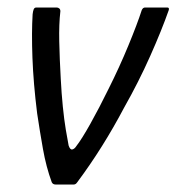

<svg xmlns="http://www.w3.org/2000/svg" viewBox="-20 -492 470 512"><path d="M128 0Q121 0 118 -6Q103 -47 94.5 -95Q86 -143 79 -190Q69 -270 66.5 -338Q64 -406 67 -454Q68 -463 70 -467.5Q72 -472 77 -472H131Q135 -472 138 -469.5Q141 -467 141 -462Q137 -428 138 -381.5Q139 -335 142 -282Q144 -243 147.5 -208Q151 -173 155.5 -146Q160 -119 163 -104Q167 -92 173 -93.5Q179 -95 184 -103Q198 -121 221 -162Q244 -203 270 -256Q299 -314 322.5 -371Q346 -428 358 -465Q361 -472 367 -472H426Q432 -472 430 -465Q411 -411 380.5 -342.5Q350 -274 311 -205Q283 -152 252 -102.5Q221 -53 186 -6Q182 0 177 0Z"/></svg>

Font: Glory
Style: Italic
Weight: 400
Italic angle: -12°
Designer: Robert Leuschke
Foundry: Robert Leuschke
Version: Version 1.011